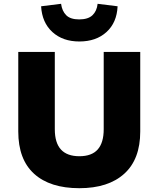

<svg xmlns="http://www.w3.org/2000/svg" viewBox="-20 -978 832 1009"><path d="M397 11Q243 11 159.5 -64.5Q76 -140 76 -287V-705H268V-299Q268 -227 300.5 -192Q333 -157 397 -157Q462 -157 493.5 -192.5Q525 -228 525 -299V-705H717V-287Q717 -141 633 -65Q549 11 397 11ZM397 -760Q310 -760 255.5 -809.5Q201 -859 196 -945L301 -958Q306 -920 328 -898Q350 -876 396 -876Q443 -876 466 -898Q489 -920 493 -958L598 -945Q594 -859 539.5 -809.5Q485 -760 397 -760Z"/></svg>

Font: Nunito Sans 7pt Black
Style: Regular
Weight: 900
Designer: Vernon Adams
Foundry: Vernon Adams
Version: Version 3.101;gftools[0.9.27]